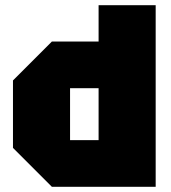

<svg xmlns="http://www.w3.org/2000/svg" viewBox="-20 -720 660 740"><path d="M580 -700V0H180L30 -150V-410L180 -560H360V-700ZM250 -180H360V-380H250Z"/></svg>

Font: Tektur Black
Style: Regular
Weight: 900
Designer: Adam Jagosz
Foundry: Adam Jagosz
Version: Version 1.005;gftools[0.9.30]